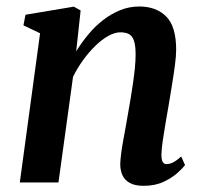

<svg xmlns="http://www.w3.org/2000/svg" viewBox="-20 -576 638 606"><path d="M220.5 -414Q238 -442.5 259.5 -468.2Q281 -494 306.5 -513.5Q332 -533 360.2 -544.2Q388.5 -555.5 419.5 -555.5Q473 -555.5 504.5 -524Q536 -492.5 536 -419Q536 -399.5 532 -369.2Q528 -339 522.5 -306Q517 -273 512.5 -245Q508 -219 503 -190Q498 -161 494 -134.2Q490 -107.5 489.5 -88Q489.5 -70.5 494 -64.2Q498.5 -58 505.5 -58Q515 -58 525.8 -63.2Q536.5 -68.5 552 -82L564 -55Q558 -46.5 540.8 -30.8Q523.5 -15 496.5 -2.2Q469.5 10.5 433 10.5Q406 10.5 389.8 1.5Q373.5 -7.5 366.5 -23Q359.5 -38.5 359.5 -58.5Q360 -71 362.2 -89.8Q364.5 -108.5 368.5 -130.5Q372.5 -152.5 376.8 -175.8Q381 -199 384.5 -220Q388.5 -242 392.5 -266.2Q396.5 -290.5 400 -314.8Q403.5 -339 405.8 -362Q408 -385 408 -404Q408 -431 403.2 -446.2Q398.5 -461.5 388 -467.8Q377.5 -474 360 -474Q342 -474 321.5 -462.5Q301 -451 280.8 -431.2Q260.5 -411.5 242.2 -386.2Q224 -361 210.5 -333.5L164.5 0H42.5L106.5 -471L54 -496L60.5 -529.5L213 -555L234.5 -543Z"/></svg>

Font: Merriweather 48pt SemiBold
Style: Italic
Weight: 600
Italic angle: -7.8°
Designer: Eben Sorkin
Foundry: Eben Sorkin
Version: Version 2.101